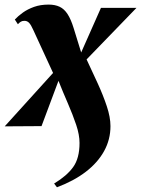

<svg xmlns="http://www.w3.org/2000/svg" viewBox="-61 -536 600 816"><path d="M80.5 -408.5Q71 -430 62.8 -438.8Q54.5 -447.5 43 -447.5Q33.5 -447.5 27.5 -443.8Q21.5 -440 15 -433L2 -453Q16 -468 36.2 -482.5Q56.5 -497 83.8 -506.8Q111 -516.5 145.5 -516.5Q173 -516.5 192.5 -507.2Q212 -498 226.2 -476Q240.5 -454 252 -416.5L284 -313L368 -502.5H519L307 -283.5Q330.5 -233.5 354 -182.2Q377.5 -131 393 -84.2Q408.5 -37.5 408.5 0Q408.5 57 381.5 106Q354.5 155 303.8 194Q253 233 181 260L169 244Q223 211.5 250 174Q277 136.5 277 71.5Q277 37 262.8 -5.5Q248.5 -48 227.8 -95.8Q207 -143.5 187.5 -192.5L115.5 0L-41 1L164.5 -226Z"/></svg>

Font: Merriweather 144pt Black
Style: Italic
Weight: 900
Italic angle: -7.8°
Version: Version 2.101